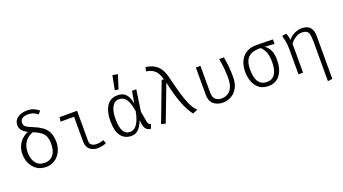

<svg xmlns="http://www.w3.org/2000/svg" viewBox="-72 -1547 4452 2494"><g transform="rotate(-20 2154.0 -300.5)"><path d="M325.6 -765.1Q377.4 -765.1 414.4 -750Q451.3 -734.9 487.2 -705.1L453.3 -664.6Q416.4 -693.8 384.9 -703.6Q353.3 -713.3 316.9 -713.3Q269.7 -713.3 240.5 -692.6Q211.3 -671.8 211.3 -633.8Q211.3 -607.7 224.6 -591.3Q237.9 -574.9 266.4 -561Q294.9 -547.2 341 -528.2Q409.2 -500 454.9 -464.9Q500.5 -429.7 523.3 -378.2Q546.2 -326.7 546.2 -248.2Q546.2 -199.5 530.5 -153.3Q514.9 -107.2 484.9 -70.3Q454.9 -33.3 411.3 -11.5Q367.7 10.3 311.8 10.3Q237.9 10.3 185.4 -25.9Q132.8 -62.1 104.9 -121.3Q76.9 -180.5 76.9 -249.7Q76.9 -314.9 100 -364.6Q123.1 -414.4 160.8 -448.5Q198.5 -482.6 242.6 -499Q188.2 -526.7 165.9 -557.4Q143.6 -588.2 143.6 -627.7Q143.6 -673.3 169 -703.8Q194.4 -734.4 235.9 -749.7Q277.4 -765.1 325.6 -765.1ZM300 -474.4Q219.5 -441.5 184.4 -385.4Q149.2 -329.2 149.2 -246.7Q149.2 -155.4 192.6 -100.8Q235.9 -46.2 312.3 -46.2Q388.7 -46.2 431.5 -98.5Q474.4 -150.8 474.4 -248.2Q474.4 -312.3 458.2 -352.1Q442.1 -391.8 404.1 -419.5Q366.2 -447.2 300 -474.4Z M873.8 -479H687.2L696.4 -538.5H937.4V-122.6Q937.4 -80.5 964.4 -62.8Q991.3 -45.1 1032.3 -45.1Q1076.9 -45.1 1126.7 -64.6L1145.1 -15.4Q1129.7 -6.7 1093.8 1.8Q1057.9 10.3 1025.6 10.3Q957.4 10.3 915.6 -28.2Q873.8 -66.7 873.8 -136.9Z M1494.9 -548.2Q1539.5 -548.2 1573.3 -533.1Q1607.2 -517.9 1630.8 -480Q1654.4 -442.1 1667.2 -372.3L1696.4 -538.5H1755.4L1712.3 -241L1739 -94.9Q1742.1 -77.4 1751.5 -66.4Q1761 -55.4 1780.5 -46.7L1756.9 11.3Q1679.5 0 1667.2 -86.2L1659 -145.1Q1644.6 -106.7 1623.1 -71Q1601.5 -35.4 1569.5 -12.6Q1537.4 10.3 1490.8 10.3Q1400.5 10.3 1349.2 -56.4Q1297.9 -123.1 1297.9 -263.6Q1297.9 -347.2 1319.2 -411.3Q1340.5 -475.4 1384.1 -511.8Q1427.7 -548.2 1494.9 -548.2ZM1496.9 -493.3Q1435.9 -493.3 1402.8 -433.6Q1369.7 -373.8 1369.7 -263.6Q1369.7 -152.3 1400.3 -98.7Q1430.8 -45.1 1492.8 -45.1Q1513.3 -45.1 1535.1 -53.8Q1556.9 -62.6 1578.2 -86.4Q1599.5 -110.3 1618.5 -155.6Q1637.4 -201 1651.8 -274.4Q1636.4 -363.1 1614.4 -410.5Q1592.3 -457.9 1563.3 -475.6Q1534.4 -493.3 1496.9 -493.3ZM1526.7 -816.4 1598.5 -804.6 1537.9 -613.8 1488.7 -622.6Z M2106.7 -538.5H2136.4Q2122.6 -589.7 2101.5 -625.1Q2080.5 -660.5 2045.6 -682.1Q2010.8 -703.6 1954.4 -712.8L1966.7 -768.7Q2040 -757.4 2087.9 -728.7Q2135.9 -700 2165.4 -650Q2194.9 -600 2212.8 -524.1Q2242.6 -401 2271 -301.3Q2299.5 -201.5 2332.8 -129.7Q2366.2 -57.9 2409.2 -17.4L2342.1 10.3Q2284.6 -58.5 2236.9 -184.4Q2189.2 -310.3 2152.3 -486.2L1962.6 11.3L1902.6 -1.5Z M2966.7 -538.5Q2979 -468.7 2985.6 -403.8Q2992.3 -339 2992.3 -261Q2992.3 -165.6 2957.7 -105.9Q2923.1 -46.2 2869.5 -17.9Q2815.9 10.3 2757.9 10.3Q2680.5 10.3 2629.7 -32.1Q2579 -74.4 2579 -159.5V-538.5H2642.6V-166.7Q2642.6 -106.7 2673.6 -76.4Q2704.6 -46.2 2759 -46.2Q2787.7 -46.2 2817.2 -56.2Q2846.7 -66.2 2871.5 -90.5Q2896.4 -114.9 2911.8 -158.5Q2927.2 -202.1 2927.2 -268.7Q2927.2 -322.1 2921.8 -389.5Q2916.4 -456.9 2901 -538.5Z M3410.8 -543.6Q3468.2 -543.6 3532.6 -542.3Q3596.9 -541 3644.6 -539.5V-477.4L3509.2 -486.7Q3548.2 -465.6 3576.4 -413.1Q3604.6 -360.5 3604.6 -275.4Q3604.6 -143.6 3547.9 -66.7Q3491.3 10.3 3384.6 10.3Q3312.8 10.3 3263.1 -25.1Q3213.3 -60.5 3187.7 -123.6Q3162.1 -186.7 3162.1 -269.7Q3162.1 -352.3 3191.8 -413.8Q3221.5 -475.4 3277.2 -509.5Q3332.8 -543.6 3410.8 -543.6ZM3231.8 -269.7Q3231.8 -156.9 3271 -101.5Q3310.3 -46.2 3384.6 -46.2Q3534.9 -46.2 3534.9 -271.3Q3534.9 -355.4 3512.3 -408.2Q3489.7 -461 3454.4 -489.2Q3406.7 -489.7 3366.2 -481Q3325.6 -472.3 3295.4 -449Q3265.1 -425.6 3248.5 -382.3Q3231.8 -339 3231.8 -269.7Z M4041.5 -548.2Q4122.6 -548.2 4158.5 -506.2Q4194.4 -464.1 4194.4 -389.7V205.6L4130.8 214.4V-321.5Q4130.8 -383.1 4124.4 -421.5Q4117.9 -460 4095.4 -477.7Q4072.8 -495.4 4024.6 -495.4Q3990.3 -495.4 3959 -480Q3927.7 -464.6 3903.6 -442.3Q3879.5 -420 3865.1 -398.5V0H3801.5V-354.4Q3801.5 -413.3 3792.3 -460Q3783.1 -506.7 3772.8 -541.5L3832.8 -550.3Q3837.9 -541 3843.3 -523.3Q3848.7 -505.6 3852.8 -486.9Q3856.9 -468.2 3857.9 -455.9Q3891.8 -501 3943.1 -524.6Q3994.4 -548.2 4041.5 -548.2Z"/></g></svg>

Font: Fira Code Light
Style: Regular
Weight: 300
Monospace: yes
Designer: Carrois Corporate, Edenspiekermann AG, Nikita Prokopov
Foundry: Carrois Corporate, Edenspiekermann AG, Nikita Prokopov
Version: Version 6.000; ttfautohint (v1.8.2) -l 8 -r 50 -G 200 -x 14 